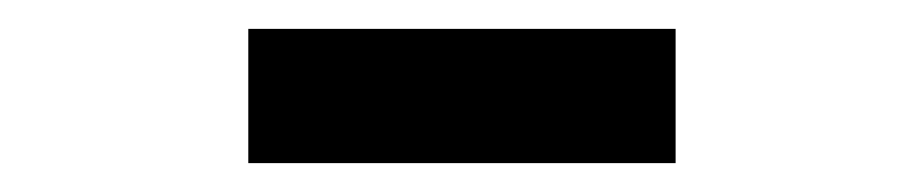

<svg xmlns="http://www.w3.org/2000/svg" viewBox="-20 -705 640 133"><path d="M152 -592V-685H448V-592Z"/></svg>

Font: TypoPRO Source Code Pro
Style: Bold
Weight: 700
Monospace: yes
Designer: Paul D. Hunt, Teo Tuominen
Foundry: Adobe Systems Incorporated
Version: Version 2.010;PS 1.0;hotconv 1.0.84;makeotf.lib2.5.63406